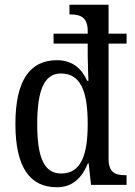

<svg xmlns="http://www.w3.org/2000/svg" viewBox="-20 -780 569 810"><path d="M220 10C286 10 325 -29 351 -91H354L364 0H514V-41H506C467 -41 438 -52 438 -111V-596H514V-638H438V-760H273V-719H280C317 -719 350 -708 350 -650V-638H206V-596H350V-545C350 -516 353 -443 353 -439H348C324 -491 286 -526 220 -526C107 -526 45 -442 45 -257C45 -73 107 10 220 10ZM238 -48C165 -48 137 -118 137 -256C137 -396 165 -470 237 -470C323 -470 350 -390 350 -257C350 -128 323 -48 238 -48Z"/></svg>

Font: Noto Serif Myanmar Condensed
Style: Regular
Weight: 400
Width: 3
Designer: Ben Mitchell and the Monotype Design Team
Foundry: Monotype Imaging Inc.
Version: Version 2.106